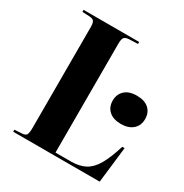

<svg xmlns="http://www.w3.org/2000/svg" viewBox="-168 -863 956 996"><g transform="rotate(30 309.5 -365.0)"><path d="M48 0V-12L94 -15Q113 -16 119 -27Q125 -38 125 -69V-671Q125 -695 118.5 -705Q112 -715 91 -716L48 -718V-730H381V-718L329 -716Q307 -715 299.5 -705Q292 -695 292 -668V-16H385Q435 -16 469.5 -34.5Q504 -53 529 -96.5Q554 -140 577 -215H591L566 0ZM511 -314Q465 -314 439.5 -337Q414 -360 414 -399Q414 -436 439 -459.5Q464 -483 511 -483Q558 -483 583 -460Q608 -437 608 -399Q608 -360 582 -337Q556 -314 511 -314Z"/></g></svg>

Font: Literata 72pt
Style: Bold
Weight: 700
Designer: Latin by Veronika Burian and Jose Scaglione. Greek by Irene Vlachou. Cyrillic by Vera Evstafieva.
Foundry: TypeTogether
Version: Version 3.002